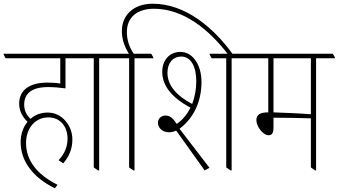

<svg xmlns="http://www.w3.org/2000/svg" viewBox="-40 -911 1820 1032"><path d="M255 101 269 82C158 27 100 -50 100 -142C100 -223 150 -280 220 -280C283 -280 323 -232 323 -166C323 -122 307 -84 275 -50L300 -33C332 -70 349 -112 349 -161C349 -200 335 -235 312 -261C288 -289 256 -306 216 -306C180 -306 148 -294 124 -272C100 -295 90 -319 90 -349C90 -408 130 -443 219 -443C249 -443 281 -440 312 -436V-598H403V-603L392 -622H-20V-617L-10 -598H284V-462C260 -466 235 -467 214 -467C115 -467 63 -424 63 -354C63 -319 77 -286 108 -256C85 -229 71 -191 71 -147C71 -46 135 42 255 101Z M487 5H493V-598H594V-603L583 -622H363V-617L373 -598H464V-11Z M677 5H683V-598H784V-603L773 -622H679C655 -657 642 -695 642 -739C642 -817 696 -864 788 -864C944 -864 1083 -755 1190 -613H1216C1107 -766 954 -891 781 -891C680 -891 615 -832 615 -744C615 -700 629 -660 653 -622H553V-617L563 -598H654V-11Z M1060 5 1086 -9 925 -219C1001 -275 1043 -366 1043 -470C1043 -519 1030 -561 1008 -590C988 -617 961 -632 929 -632C871 -632 832 -587 832 -525C832 -448 886 -385 984 -332C966 -297 942 -267 910 -245C891 -274 874 -290 850 -290C827 -290 809 -274 809 -251C809 -222 835 -200 868 -200C881 -200 894 -203 907 -209ZM1199 5H1205V-598H1306V-603L1295 -622H1087V-617L1097 -598H1176V-11ZM860 -520C860 -572 889 -607 935 -607C984 -607 1015 -556 1015 -475C1015 -430 1007 -389 993 -352C908 -397 860 -453 860 -520Z M1404 -184C1425 -184 1430 -202 1430 -225V-278C1440 -278 1452 -278 1461 -278C1494 -278 1568 -277 1631 -275V-11L1654 5H1659V-598H1760V-603L1749 -622H1267V-617L1278 -598H1402V-307C1401 -307 1400 -307 1399 -307C1357 -307 1338 -293 1338 -266C1338 -231 1373 -184 1404 -184ZM1430 -307V-598H1631V-297C1565 -302 1486 -305 1430 -307Z"/></svg>

Font: Noto Serif Devanagari Condensed Thin
Style: Regular
Weight: 100
Width: 3
Designer: Universal Thirst, Indian Type Foundry and the Monotype Design Team
Foundry: Monotype Imaging Inc.
Version: Version 2.004